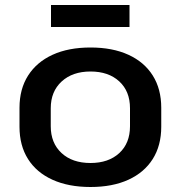

<svg xmlns="http://www.w3.org/2000/svg" viewBox="-20 -739 723 768"><path d="M342 9Q254 9 190 -20Q126 -49 92 -103Q58 -157 58 -232V-308Q58 -383 92.5 -437Q127 -491 190.5 -520Q254 -549 342 -549Q430 -549 493.5 -520Q557 -491 591 -437Q625 -383 625 -308V-232Q625 -157 591 -103Q557 -49 493.5 -20Q430 9 342 9ZM342 -87Q414 -87 457 -126.5Q500 -166 500 -234V-306Q500 -374 457 -413.5Q414 -453 342 -453Q270 -453 226.5 -413Q183 -373 183 -306V-234Q183 -167 226 -127Q269 -87 342 -87ZM498 -719V-631H184V-719Z"/></svg>

Font: Pathway Extreme 28pt SemiBold
Style: Regular
Weight: 600
Designer: Eduardo Rodriguez Tunni
Foundry: Eduardo Rodriguez Tunni
Version: Version 1.001;gftools[0.9.26]